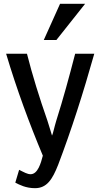

<svg xmlns="http://www.w3.org/2000/svg" viewBox="-20 -813 524 1004"><path d="M275 -604H209L294 -793H425ZM473 -532C415 -326 353 -132 284 49C254 125 225 171 163 171C115 171 81 153 60 142L80 75C106 88 123 98 140 98C178 98 194 39 204 1C134 -166 67 -347 12 -532H121C149 -421 186 -302 228 -182C239 -149 247 -119 252 -104C256 -109 265 -152 274 -181C311 -298 341 -408 373 -532Z"/></svg>

Font: Repo Medium
Style: Regular
Weight: 500
Designer: Stefan Peev
Foundry: Context Ltd
Version: Version 1.502